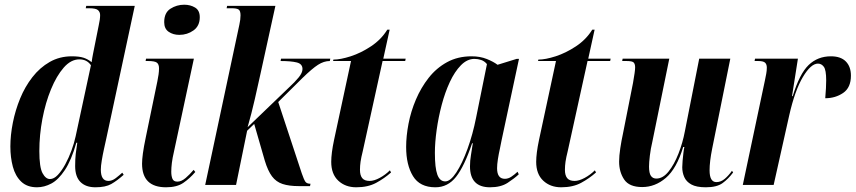

<svg xmlns="http://www.w3.org/2000/svg" viewBox="-20 -785 3632 815"><path d="M137 10Q95 10 70 -14Q45 -38 34.5 -77.5Q24 -117 24 -163Q24 -211 34.5 -264Q45 -317 65.5 -367Q86 -417 117.5 -457.5Q149 -498 191 -522Q233 -546 285 -546Q316 -546 334.5 -540Q353 -534 369 -521Q371 -537 375 -557Q379 -577 381 -587L399 -677Q405 -703 405 -721Q405 -734 396 -742Q387 -750 358 -750H344L346 -760H552L431 -196Q427 -178 421.5 -153Q416 -128 412 -104Q408 -80 408 -65Q408 -17 440 -17Q456 -17 471.5 -29Q487 -41 499 -52L505 -43Q477 -18 452.5 -4Q428 10 385 10Q344 10 321.5 -12.5Q299 -35 299 -80Q299 -110 301.5 -132Q304 -154 308 -179H304Q283 -105 255.5 -63.5Q228 -22 198 -6Q168 10 137 10ZM192 -25Q209 -25 225.5 -42.5Q242 -60 257 -87.5Q272 -115 283.5 -146.5Q295 -178 301 -206L366 -508Q349 -533 317 -533Q281 -533 250.5 -498Q220 -463 196.5 -406Q173 -349 160 -280.5Q147 -212 147 -144Q147 -75 160.5 -50Q174 -25 192 -25Z M741 -637Q715 -637 696 -650Q677 -663 677 -691Q677 -731 703.5 -748Q730 -765 762 -765Q788 -765 808 -753Q828 -741 828 -712Q828 -675 801.5 -656Q775 -637 741 -637ZM685 10Q583 10 583 -90Q583 -107 586.5 -133.5Q590 -160 599 -203L648 -440Q651 -455 653 -468.5Q655 -482 655 -495Q655 -512 646 -519Q637 -526 608 -526H598L600 -536H803L719 -144Q712 -114 709.5 -93.5Q707 -73 707 -56Q707 -38 712 -26Q717 -14 733 -14Q750 -14 768 -29.5Q786 -45 802 -64L809 -55Q786 -28 758.5 -9Q731 10 685 10Z M1248 5Q1207 5 1179.5 -4Q1152 -13 1134.5 -36.5Q1117 -60 1104 -103L1059 -259L1029 -230L982 0H851L996 -680Q1001 -702 1001 -720Q1001 -739 993 -744.5Q985 -750 963 -750H942L944 -760H1149L1086 -473Q1075 -423 1061.5 -363.5Q1048 -304 1031 -245L1207 -414Q1231 -436 1247.5 -456Q1264 -476 1264 -492Q1264 -514 1239.5 -520Q1215 -526 1171 -526L1173 -536H1382L1380 -526Q1355 -526 1330 -510Q1305 -494 1264 -454L1161 -352L1261 -49Q1270 -23 1276 -14Q1282 -5 1298 -5L1296 5Z M1492 10Q1446 10 1416 -18Q1386 -46 1386 -98Q1386 -134 1398 -191L1470 -526H1394L1395 -532Q1425 -532 1468.5 -546Q1512 -560 1555 -588.5Q1598 -617 1624 -659H1634L1607 -536H1702L1700 -526H1604L1520 -144Q1513 -116 1510.5 -98.5Q1508 -81 1508 -64Q1508 -41 1517.5 -29Q1527 -17 1549 -17Q1568 -17 1592 -30Q1616 -43 1635 -62L1640 -53Q1612 -28 1577 -9Q1542 10 1492 10Z M1828 10Q1762 10 1733 -37.5Q1704 -85 1704 -161Q1704 -207 1714 -259.5Q1724 -312 1745.5 -362.5Q1767 -413 1799.5 -454.5Q1832 -496 1877.5 -521Q1923 -546 1982 -546Q2018 -546 2046.5 -534.5Q2075 -523 2092 -510L2173 -535H2183L2109 -189Q2107 -176 2102 -154Q2097 -132 2093.5 -109.5Q2090 -87 2090 -71Q2090 -26 2123 -26Q2137 -26 2150 -34.5Q2163 -43 2177 -56L2182 -45Q2164 -28 2135 -9Q2106 10 2060 10Q1975 10 1975 -79Q1975 -103 1979 -126Q1983 -149 1987 -177H1984Q1951 -79 1916 -34.5Q1881 10 1828 10ZM1870 -15Q1892 -15 1917 -53Q1942 -91 1964.5 -153Q1987 -215 2001 -286L2047 -513Q2036 -526 2022 -530.5Q2008 -535 1994 -535Q1963 -535 1936.5 -508Q1910 -481 1889.5 -437Q1869 -393 1855 -340Q1841 -287 1833.5 -233.5Q1826 -180 1826 -136Q1826 -72 1836.5 -43.5Q1847 -15 1870 -15Z M2362 10Q2316 10 2286 -18Q2256 -46 2256 -98Q2256 -134 2268 -191L2340 -526H2264L2265 -532Q2295 -532 2338.5 -546Q2382 -560 2425 -588.5Q2468 -617 2494 -659H2504L2477 -536H2572L2570 -526H2474L2390 -144Q2383 -116 2380.5 -98.5Q2378 -81 2378 -64Q2378 -41 2387.5 -29Q2397 -17 2419 -17Q2438 -17 2462 -30Q2486 -43 2505 -62L2510 -53Q2482 -28 2447 -9Q2412 10 2362 10Z M2976 10Q2936 10 2914.5 -2Q2893 -14 2884.5 -33.5Q2876 -53 2876 -75Q2876 -86 2877.5 -103Q2879 -120 2881 -136.5Q2883 -153 2885 -161H2880Q2852 -69 2806.5 -30Q2761 9 2706 9Q2651 9 2629.5 -23Q2608 -55 2608 -99Q2608 -123 2613 -156Q2618 -189 2624 -216L2667 -433Q2676 -483 2676 -499Q2676 -513 2670 -519.5Q2664 -526 2640 -526H2621L2623 -536H2821L2749 -183Q2742 -154 2738.5 -124.5Q2735 -95 2735 -78Q2735 -50 2743 -38.5Q2751 -27 2766 -27Q2794 -27 2818 -57Q2842 -87 2860 -133Q2878 -179 2887 -227L2948 -536H3080L3003 -154Q2992 -99 2992 -62Q2992 -12 3021 -12Q3040 -12 3056.5 -26Q3073 -40 3087 -60L3092 -53Q3072 -26 3047.5 -8Q3023 10 2976 10Z M3227 -444Q3230 -459 3232.5 -472Q3235 -485 3235 -498Q3235 -512 3227.5 -519Q3220 -526 3198 -526H3183L3185 -536H3367L3342 -377H3345Q3374 -472 3412.5 -509Q3451 -546 3507 -546Q3549 -546 3570.5 -524Q3592 -502 3592 -464Q3592 -413 3559 -390.5Q3526 -368 3483 -368Q3485 -392 3486 -410.5Q3487 -429 3487 -444Q3487 -488 3477 -501.5Q3467 -515 3452 -515Q3422 -515 3388 -458Q3354 -401 3330 -295L3264 0H3133Z"/></svg>

Font: Noto Serif Display ExtraCondensed
Style: Bold Italic
Weight: 700
Width: 2
Italic angle: -12°
Designer: Monotype Design Team
Foundry: Monotype Imaging Inc.
Version: Version 2.009